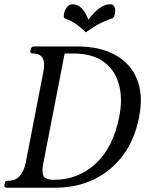

<svg xmlns="http://www.w3.org/2000/svg" viewBox="-34 -877 679 897"><path d="M327 -660Q432 -660 504 -620.5Q576 -581 606 -507Q636 -433 616 -331Q596 -226 541 -152Q486 -78 405 -39Q324 0 223 0H-2Q-16 0 -13 -13L-12 -20Q-10 -33 4 -33H10Q39 -33 58.5 -55Q78 -77 86 -116L169 -544Q185 -627 120 -627Q106 -627 108 -640L110 -647Q112 -660 126 -660ZM168 -112Q161 -78 168 -57.5Q175 -37 218 -37Q331 -37 413 -112.5Q495 -188 523 -331Q540 -416 521.5 -483Q503 -550 450 -588.5Q397 -627 309 -627H268ZM379 -785Q391 -802 407 -818.5Q423 -835 442 -846Q461 -857 481 -857Q496 -857 501 -844Q506 -831 503 -814Q502 -806 499 -800Q496 -794 490 -791Q469 -784 451.5 -776.5Q434 -769 415 -757.5Q396 -746 367 -726Q346 -746 331 -757.5Q316 -769 302 -776.5Q288 -784 269 -791Q264 -794 264 -800Q264 -806 265 -814Q269 -831 279 -844Q289 -857 304 -857Q324 -857 338.5 -846Q353 -835 363 -818.5Q373 -802 379 -785Z"/></svg>

Font: Young Serif Light
Style: Italic
Weight: 300
Italic angle: -10.979°
Designer: Bastien Sozeau
Foundry: NBR — Bastien Sozeau
Version: Version 5.001